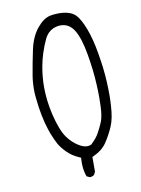

<svg xmlns="http://www.w3.org/2000/svg" viewBox="-89 -772 678 922"><g transform="rotate(-10 250.0 -311.5)"><path d="M287.1 -59.6Q269 -59.6 246.6 -73.2Q216.3 -91.8 193.8 -122.6Q167 -159.7 147.9 -240.7Q131.8 -310.1 131.8 -375.5Q131.8 -425.3 141.1 -475.6Q152.3 -537.6 181.6 -601.1Q189.5 -617.7 201.2 -629.4Q220.7 -648.9 251 -652.8Q255.9 -653.3 261.2 -653.3Q303.2 -653.3 327.4 -613.3Q351.6 -573.2 365.5 -491.9Q379.4 -410.6 382.3 -346.7Q384.3 -308.6 384.3 -281.7Q384.3 -254.9 383.5 -242.7Q382.8 -230.5 382.6 -224.9Q382.3 -219.2 381.8 -213.9Q381.3 -208.5 380.6 -203.6Q379.9 -198.7 379.2 -194.1Q378.4 -189.5 377.4 -185.1Q376.5 -180.7 375.5 -176.8Q374.5 -172.9 373.3 -169.2Q372.1 -165.5 370.6 -162.1Q369.1 -158.7 367.7 -155Q366.2 -151.4 364.5 -147.9Q362.8 -144.5 361.3 -141.1Q359.9 -137.7 358.2 -134.3Q356.4 -130.9 354.5 -127.4Q345.7 -109.4 339.8 -101.1Q326.7 -82 307.1 -64L304.7 -63Q296.4 -59.6 287.1 -59.6ZM273.9 88.9Q286.1 88.9 294.9 81.5L302.2 67.4V-4.4L310.1 -8.3Q351.6 -26.9 374 -60.1Q397.5 -95.2 413.6 -133.3Q429.2 -169.9 432.6 -229.5Q434.6 -256.8 434.6 -284.2Q434.6 -321.8 432.6 -353.5Q429.2 -415.5 416.5 -488.3Q404.3 -561 384.8 -612.3Q364.7 -665 343.8 -686Q317.9 -711.9 261.2 -711.9Q240.7 -711.9 220.2 -708Q187 -700.7 155.8 -662.6Q123.5 -623 110.4 -560.8Q97.2 -498.5 87.9 -442.9Q82 -408.2 82 -373.5Q82 -353.5 84 -334Q93.3 -236.8 117.2 -167Q120.1 -157.7 123.5 -149.4Q136.7 -116.2 148.4 -95.2Q161.1 -73.7 184.1 -50.8Q206.5 -28.8 239.7 -14.2L248 -10.3Q247.1 7.8 247.1 16.1Q247.1 51.3 258.3 82L272 88.4Q272.9 88.9 273.9 88.9Z"/></g></svg>

Font: NaikaiFont
Style: ExtraLight
Weight: 200
Version: Version 1.89